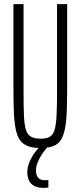

<svg xmlns="http://www.w3.org/2000/svg" viewBox="-20 -708 390 929"><path d="M176 8Q139 8 115 -1Q91 -10 77 -29.5Q63 -49 56 -83.5Q49 -118 47 -168.5Q45 -219 45 -289V-688H94V-257Q94 -189 96 -146Q98 -103 105.5 -79.5Q113 -56 130 -46.5Q147 -37 176 -37Q205 -37 221 -46.5Q237 -56 244 -79.5Q251 -103 253.5 -146Q256 -189 256 -257V-688H305V-289Q305 -219 303 -168.5Q301 -118 294 -84Q287 -50 273.5 -29.5Q260 -9 236 -0.5Q212 8 176 8ZM190 201Q162 201 144.5 191Q127 181 119.5 164Q112 147 112 126Q112 93 132 56Q152 19 186 -10L213 0Q198 16 184.5 36Q171 56 162.5 77Q154 98 154 118Q154 137 163.5 150.5Q173 164 198 164Q201 164 204.5 164Q208 164 214 163V199Q208 200 203 200.5Q198 201 190 201Z"/></svg>

Font: Saira UltraCondensed Light
Style: Regular
Weight: 300
Width: 1
Designer: Hector Gatti with collaboration of the Omnibus-Type team
Foundry: Omnibus-Type
Version: Version 1.101